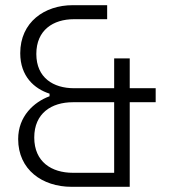

<svg xmlns="http://www.w3.org/2000/svg" viewBox="-20 -720 650 740"><path d="M256 0H480V-326H580V-380H480V-495H420V-380H265C186 -380 120 -420 120 -512C120 -604 185 -646 265 -646H393V-700H260C152 -700 58 -635 58 -515C58 -426 112 -378 171 -359V-349C111 -327 50 -272 50 -184C50 -66 143 0 256 0ZM112 -190C112 -283 178 -326 261 -326H420V-54H261C179 -54 112 -96 112 -190Z"/></svg>

Font: Meta Space Light
Style: Regular
Weight: 300
Designer: Meta Pool / Florian Karsten
Foundry: Meta Pool / Florian Karsten
Version: Version 2.000;Glyphs 3.1.1 (3137)